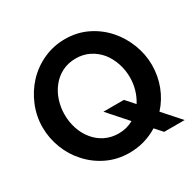

<svg xmlns="http://www.w3.org/2000/svg" viewBox="-157 -883 1068 1056"><g transform="rotate(-30 377.5 -355.0)"><path d="M728 0 631 -109Q676 -158 700 -221Q724 -284 724 -353Q724 -420 699 -485Q674 -550 629 -601Q582 -654 518.5 -684.5Q455 -715 380 -715Q307 -715 243 -686Q179 -657 131 -606Q84 -555 57.5 -490Q31 -425 31 -355Q31 -287 56 -222Q81 -157 127 -107Q174 -55 238 -25Q302 5 377 5Q474 5 557 -46L598 0ZM226 -190Q199 -223 185 -266Q171 -309 171 -355Q171 -400 184.5 -442.5Q198 -485 224 -518Q251 -553 290 -573Q329 -593 378 -593Q425 -593 463.5 -573.5Q502 -554 530 -520Q556 -487 570.5 -444Q585 -401 585 -355Q585 -275 543 -208L494 -263H364L472 -141Q429 -117 378 -117Q331 -117 292 -136.5Q253 -156 226 -190Z"/></g></svg>

Font: RT Raleway Bold
Style: Regular
Weight: 400
Designer: Matt McInerney, Pablo Impallari, Rodrigo Fuenzalida — Edited by Milan Moffatt in April 2016
Foundry: Matt McInerney, Pablo Impallari, Rodrigo Fuenzalida — Edited by Milan Moffatt in April 2016
Version: Version 3.001